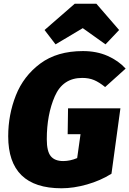

<svg xmlns="http://www.w3.org/2000/svg" viewBox="-20 -990 694 1030"><path d="M654 -622 544 -523Q512 -549 484.5 -560.5Q457 -572 421 -572Q317 -572 274 -473.5Q231 -375 231 -243Q231 -178 252.5 -152Q274 -126 319 -126Q356 -126 394 -142L412 -270H343L345 -409H626L578 -58Q519 -21 447 -0.5Q375 20 310 20Q24 20 24 -259Q24 -374 65 -478Q106 -582 196 -649Q286 -716 425 -716Q499 -716 557.5 -690Q616 -664 654 -622ZM278 -752 219 -829 381 -970H497L619 -829L546 -752L424 -839Z"/></svg>

Font: Fira Sans Black
Style: Italic
Weight: 900
Italic angle: -8°
Designer: Carrois Corporate & Edenspiekermann AG
Foundry: Carrois Corporate GbR & Edenspiekermann AG
Version: Version 4.203